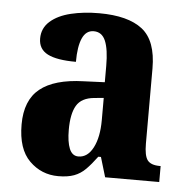

<svg xmlns="http://www.w3.org/2000/svg" viewBox="-45 -593 631 647"><g transform="rotate(5 270.5 -269.5)"><path d="M175 10Q118 10 77.5 -30Q37 -70 37 -153Q37 -235 85.5 -274Q134 -313 232 -316L304 -319V-374Q304 -430 292 -458.5Q280 -487 252 -487Q226 -487 213.5 -459Q201 -431 201 -379Q136 -379 105 -395Q74 -411 74 -447Q74 -482 100 -505Q126 -528 169.5 -538.5Q213 -549 265 -549Q363 -549 411.5 -511Q460 -473 460 -379V-125Q460 -84 471.5 -69Q483 -54 513 -54H516V0H333L313 -67H304Q284 -40 267 -23Q250 -6 228.5 2Q207 10 175 10ZM237 -62Q268 -62 286.5 -97.5Q305 -133 305 -191V-266L273 -263Q230 -259 213.5 -231Q197 -203 197 -149Q197 -108 206.5 -85Q216 -62 237 -62Z"/></g></svg>

Font: Noto Serif Hebrew Condensed ExtraBold
Style: Regular
Weight: 800
Width: 3
Designer: Monotype Design Team
Foundry: Monotype Imaging Inc.
Version: Version 2.004; ttfautohint (v1.8.4.7-5d5b)